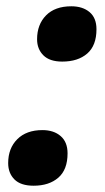

<svg xmlns="http://www.w3.org/2000/svg" viewBox="-20 -578 335 611"><path d="M178 -382Q138 -382 118 -402Q98 -422 98 -453Q98 -500 126.5 -529Q155 -558 207 -558Q243 -558 265 -539.5Q287 -521 287 -485Q287 -433 257.5 -407.5Q228 -382 178 -382ZM87 13Q46 13 26 -7Q6 -27 6 -59Q6 -106 35 -135Q64 -164 115 -164Q151 -164 173 -145Q195 -126 195 -90Q195 -38 165.5 -12.5Q136 13 87 13Z"/></svg>

Font: Noto Sans ExtraBold
Style: Italic
Weight: 800
Italic angle: -12°
Designer: Monotype Design Team
Foundry: Monotype Imaging Inc.
Version: Version 2.013; ttfautohint (v1.8.4.7-5d5b)